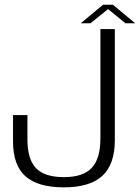

<svg xmlns="http://www.w3.org/2000/svg" viewBox="-20 -800 602 826"><path d="M255 6Q366 6 420 -43.2Q474 -92.5 474 -197.5V-675H412V-206Q412 -117.5 374.8 -77.8Q337.5 -38 255 -38Q172 -38 135 -76.5Q98 -115 98 -199.5V-305H36V-192Q36 -88.5 90 -41.2Q144 6 255 6ZM327.5 -700H369.5L445 -761L519.5 -700H561.5L466 -779.5H423Z"/></svg>

Font: Anybody UltraCondensed Thin Light
Style: Regular
Weight: 300
Version: Version 1.111